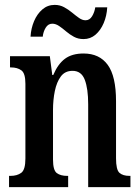

<svg xmlns="http://www.w3.org/2000/svg" viewBox="-20 -766 575 786"><path d="M17 0V-46H23Q50 -46 67 -58.5Q84 -71 84 -117V-423Q84 -466 67.5 -478Q51 -490 25 -490H21V-536H184L194 -459H198Q217 -504 246 -525.5Q275 -547 322 -547Q387 -547 421 -500.5Q455 -454 455 -352V-118Q455 -71 469 -58.5Q483 -46 510 -46H514V0H341V-339Q341 -403 327 -439.5Q313 -476 277 -476Q246 -476 229 -453Q212 -430 204.5 -393.5Q197 -357 197 -316V-113Q197 -69 212.5 -57.5Q228 -46 255 -46H259V0ZM322 -606Q300 -606 282.5 -615.5Q265 -625 250.5 -637.5Q236 -650 222 -659.5Q208 -669 194 -669Q177 -669 167 -652.5Q157 -636 155 -616H105Q107 -650 119.5 -679.5Q132 -709 153.5 -727.5Q175 -746 204 -746Q225 -746 242.5 -736.5Q260 -727 275 -714.5Q290 -702 303.5 -692.5Q317 -683 330 -683Q347 -683 357 -699.5Q367 -716 370 -736H419Q417 -701 404.5 -671.5Q392 -642 371 -624Q350 -606 322 -606Z"/></svg>

Font: Noto Serif Khmer ExtraCondensed SemiBold
Style: Regular
Weight: 600
Width: 2
Designer: Danh Hong and the Monotype Design Team
Foundry: Monotype Imaging Inc.
Version: Version 2.004; ttfautohint (v1.8.4.7-5d5b)